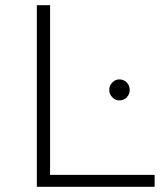

<svg xmlns="http://www.w3.org/2000/svg" viewBox="-20 -720 625 740"><path d="M122 0V-700H173V-46H576V0ZM440 -333Q424 -333 413 -345Q401 -357 401 -373Q401 -390 413 -402Q424 -414 440 -414Q457 -414 469 -402Q480 -389 480 -373Q480 -358 469 -345Q457 -333 440 -333Z"/></svg>

Font: Montserrat Light Alt1
Style: Light
Weight: 500
Designer: Differentunic
Foundry: Julieta Ulanovsky
Version: 0.1